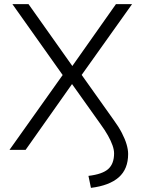

<svg xmlns="http://www.w3.org/2000/svg" viewBox="-20 -725 699 929"><path d="M420 184 408 126Q476 118 504 92.5Q532 67 532 17Q532 0 524.5 -21.5Q517 -43 502.5 -69Q488 -95 466 -125L323 -326H334L104 0H26L291 -373V-351L40 -705H118L334 -400H326L541 -705H619L367 -351V-374L529 -146Q554 -112 569.5 -82Q585 -52 592.5 -26.5Q600 -1 600 20Q600 93 554.5 133Q509 173 420 184Z"/></svg>

Font: Nunito Sans 9pt Light
Style: Regular
Weight: 300
Version: Version 3.101;gftools[0.9.27]